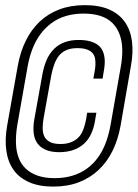

<svg xmlns="http://www.w3.org/2000/svg" viewBox="-20 -700 524 728"><path d="M181.5 7.5Q236 7.5 279 -9Q322 -25.5 354 -55.8Q386 -86 406.8 -128.2Q427.5 -170.5 437 -222.5L476.5 -450.5Q486 -502 480.2 -544.5Q474.5 -587 452.8 -617.5Q431 -648 393.5 -664.2Q356 -680.5 301.5 -680.5Q248 -680.5 205 -664.2Q162 -648 130.2 -617.8Q98.5 -587.5 77.8 -545.5Q57 -503.5 47.5 -451L7 -223Q-2 -171 4 -128.5Q10 -86 31.5 -55.8Q53 -25.5 90.8 -9Q128.5 7.5 181.5 7.5ZM186.5 -24.5Q150.5 -24.5 123.5 -33.8Q96.5 -43 78.5 -59.8Q60.5 -76.5 51 -101Q41.5 -125.5 40.5 -157Q39.5 -188.5 45.5 -225.5L84.5 -446.5Q91 -483.5 103 -514.5Q115 -545.5 133.2 -570.2Q151.5 -595 175.8 -612.8Q200 -630.5 230.5 -639.5Q261 -648.5 297 -648.5Q334 -648.5 361.2 -639.5Q388.5 -630.5 406.2 -612.8Q424 -595 433.2 -570.5Q442.5 -546 443.5 -514.8Q444.5 -483.5 438 -447L399 -225Q392.5 -189 380.8 -158Q369 -127 351 -102.2Q333 -77.5 309 -60.2Q285 -43 254.5 -33.8Q224 -24.5 186.5 -24.5ZM204 -123Q234.5 -123 258 -131.2Q281.5 -139.5 298.2 -154.8Q315 -170 325.2 -191.8Q335.5 -213.5 340 -240.5L345.5 -272.5H310.5L306.5 -248Q304 -235 300.2 -221.8Q296.5 -208.5 290.2 -196.5Q284 -184.5 273.2 -175Q262.5 -165.5 246.8 -159.8Q231 -154 209 -154Q182.5 -154 167.8 -162.5Q153 -171 147.2 -184.8Q141.5 -198.5 141.8 -216.5Q142 -234.5 145.5 -253L175 -417.5Q179 -436.5 185.2 -454.5Q191.5 -472.5 202 -486.8Q212.5 -501 230 -509.2Q247.5 -517.5 273.5 -517.5Q296 -517.5 310 -512.2Q324 -507 331.2 -498.2Q338.5 -489.5 340.5 -477.8Q342.5 -466 341.8 -453.2Q341 -440.5 338.5 -427.5L334 -402H369L374 -433Q378 -455 377 -473.2Q376 -491.5 370 -505.5Q364 -519.5 351.8 -529Q339.5 -538.5 321.2 -543.5Q303 -548.5 278.5 -548.5Q249 -548.5 226 -540.2Q203 -532 186 -515.5Q169 -499 158.2 -475.8Q147.5 -452.5 141.5 -422L110 -247Q105 -218 107.8 -195Q110.5 -172 122.2 -156Q134 -140 154.5 -131.5Q175 -123 204 -123Z"/></svg>

Font: Anybody SemiCondensed Light
Style: Italic
Weight: 300
Width: 4
Italic angle: -10°
Version: Version 1.113;gftools[0.9.25]